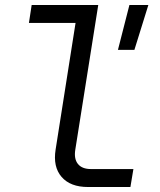

<svg xmlns="http://www.w3.org/2000/svg" viewBox="-20 -750 640 770"><path d="M333 0Q262 0 227 -40.5Q192 -81 203 -150L283 -658H96L107 -730H374L282 -150Q276 -113 292.5 -92.5Q309 -72 345 -72H515L503 0ZM453 -550 499 -730H575L519 -550Z"/></svg>

Font: JetBrains Mono NL Light
Style: Italic
Weight: 300
Italic angle: -9°
Designer: Philipp Nurullin, Konstantin Bulenkov
Foundry: JetBrains
Version: Version 2.304; ttfautohint (v1.8.4.7-5d5b)